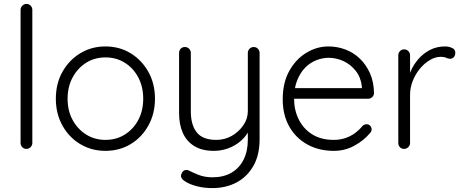

<svg xmlns="http://www.w3.org/2000/svg" viewBox="-20 -760 2359 980"><path d="M145 -30Q145 -18 136 -9Q127 0 115 0Q102 0 93.5 -9Q85 -18 85 -30V-710Q85 -722 94 -731Q103 -740 115 -740Q128 -740 136.5 -731Q145 -722 145 -710Z M771 -256Q771 -180 737.5 -119.5Q704 -59 647 -24.5Q590 10 518 10Q447 10 389.5 -24.5Q332 -59 298.5 -119.5Q265 -180 265 -256Q265 -333 298.5 -393Q332 -453 389.5 -488Q447 -523 518 -523Q590 -523 647 -488Q704 -453 737.5 -393Q771 -333 771 -256ZM711 -256Q711 -317 686 -364.5Q661 -412 617.5 -439.5Q574 -467 518 -467Q463 -467 419.5 -439.5Q376 -412 350.5 -364.5Q325 -317 325 -256Q325 -195 350.5 -148Q376 -101 419.5 -73.5Q463 -46 518 -46Q574 -46 617.5 -73.5Q661 -101 686 -148Q711 -195 711 -256Z M1275 -520Q1288 -520 1296.5 -511Q1305 -502 1305 -490V-49Q1305 32 1273 87.5Q1241 143 1187 171.5Q1133 200 1064 200Q1021 200 984.5 190.5Q948 181 925 166Q913 159 907 149Q901 139 906 128Q911 114 921.5 109.5Q932 105 943 110Q960 119 992 132Q1024 145 1065 145Q1120 145 1160.5 122Q1201 99 1223 55.5Q1245 12 1245 -48V-120L1252 -96Q1237 -65 1209.5 -41Q1182 -17 1146.5 -3.5Q1111 10 1071 10Q1011 10 971.5 -14.5Q932 -39 913 -82Q894 -125 894 -183V-490Q894 -502 902 -511Q910 -520 924 -520Q937 -520 945.5 -511Q954 -502 954 -490V-192Q954 -122 984.5 -84Q1015 -46 1084 -46Q1127 -46 1163 -66.5Q1199 -87 1222 -120.5Q1245 -154 1245 -192V-490Q1245 -502 1253.5 -511Q1262 -520 1275 -520Z M1684 10Q1607 10 1548 -23Q1489 -56 1456 -115Q1423 -174 1423 -253Q1423 -338 1456.5 -398Q1490 -458 1543.5 -490.5Q1597 -523 1657 -523Q1701 -523 1742.5 -507.5Q1784 -492 1816 -461.5Q1848 -431 1868 -387Q1888 -343 1889 -285Q1889 -273 1880 -264.5Q1871 -256 1859 -256H1458L1446 -310H1840L1827 -298V-318Q1822 -365 1796 -398Q1770 -431 1733.5 -448Q1697 -465 1657 -465Q1627 -465 1595.5 -453Q1564 -441 1538.5 -415.5Q1513 -390 1497 -350.5Q1481 -311 1481 -257Q1481 -198 1505 -150Q1529 -102 1574 -74Q1619 -46 1683 -46Q1717 -46 1745 -56Q1773 -66 1794.5 -82.5Q1816 -99 1830 -117Q1841 -126 1851 -126Q1862 -126 1869.5 -118Q1877 -110 1877 -100Q1877 -88 1867 -79Q1837 -43 1789 -16.5Q1741 10 1684 10Z M2043 0Q2029 0 2021 -9Q2013 -18 2013 -30V-478Q2013 -490 2021.5 -499Q2030 -508 2043 -508Q2056 -508 2064.5 -499Q2073 -490 2073 -478V-328L2058 -325Q2061 -360 2075.5 -394.5Q2090 -429 2115 -458Q2140 -487 2174.5 -505Q2209 -523 2252 -523Q2270 -523 2287 -515.5Q2304 -508 2304 -491Q2304 -476 2296 -468Q2288 -460 2277 -460Q2268 -460 2257.5 -465Q2247 -470 2230 -470Q2202 -470 2174 -453.5Q2146 -437 2123 -409Q2100 -381 2086.5 -346.5Q2073 -312 2073 -277V-30Q2073 -18 2064 -9Q2055 0 2043 0Z"/></svg>

Font: Quicksand Light
Style: Regular
Weight: 400
Version: Version 3.004